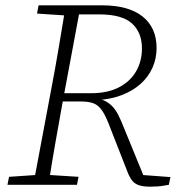

<svg xmlns="http://www.w3.org/2000/svg" viewBox="-20 -694 677 721"><path d="M8 0 14 -30 132 -38H149L275 -30L269 0ZM105 0 173 -362Q188 -440 201 -518Q214 -596 227 -674H283L216 -315Q202 -237 188 -158Q174 -79 162 0ZM119 -643 125 -674H256L250 -635H240ZM544 7Q519 7 503 2Q487 -3 477 -15Q467 -27 459 -48L394 -214Q379 -255 365 -276.5Q351 -298 332.5 -305.5Q314 -313 282 -313H191L196 -344H322Q384 -344 426.5 -366Q469 -388 491 -426Q513 -464 513 -512Q513 -572 475.5 -606Q438 -640 352 -640H254L259 -674H363Q463 -674 515.5 -632Q568 -590 568 -514Q568 -474 552.5 -439.5Q537 -405 508 -379Q479 -353 437.5 -337Q396 -321 344 -318L338 -325Q360 -322 375 -314.5Q390 -307 402 -294.5Q414 -282 424 -262.5Q434 -243 445 -215L524 -22L487 -39L620 -29L614 0Q606 1 596 3Q586 5 573 6Q560 7 544 7Z"/></svg>

Font: Source Serif 4 18pt Light
Style: Italic
Weight: 300
Italic angle: -12°
Designer: Frank Grießhammer
Foundry: Adobe Systems Incorporated
Version: Version 4.004;hotconv 1.0.116;makeotfexe 2.5.65601